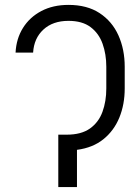

<svg xmlns="http://www.w3.org/2000/svg" viewBox="-20 -757 568 777"><path d="M234.4 -212H250Q308.9 -212 344.1 -237Q379.3 -262.1 394.7 -304.5Q410.2 -346.9 410.2 -399.1V-486.9Q410.2 -537.6 395.1 -579.9Q380 -622.2 346.4 -647.4Q312.9 -672.6 257.1 -672.6Q193.9 -672.6 155.7 -637.4Q117.5 -602.3 114 -544H43Q45.8 -600.5 73 -644Q100.1 -687.5 147.4 -712.4Q194.6 -737.2 257.1 -737.2Q332.4 -737.2 383 -704Q433.6 -670.8 459.2 -614Q484.7 -557.2 484.7 -486.9V-399.1Q484.7 -334.5 463.1 -281.4Q441.4 -228.3 398.6 -193.7Q355.8 -159.1 291.5 -150.6V0H215.9V-212Z"/></svg>

Font: Inter Zeller Light
Style: Regular
Weight: 300
Designer: Rasmus Andersson; Joe Bland
Foundry: zeller
Version: Version 3.015;git-dec3a8cb1